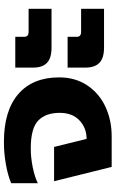

<svg xmlns="http://www.w3.org/2000/svg" viewBox="175 -765 590 980"><g transform="rotate(-90 470.0 -275.0)"><path d="M35 -294H210L251 -128Q307 -128 345.5 -164.5Q384 -201 384 -265Q384 -337 344.5 -375Q305 -413 202 -413Q156 -413 106.5 -403Q57 -393 25 -377V-513Q65 -530 121.5 -540Q178 -550 236 -550Q395 -550 480 -476.5Q565 -403 565 -268Q565 -186 524.5 -125Q484 -64 415.5 -32Q347 0 265 0H108Z M615 -400V-492H772V-447Q772 -424 797 -424H915V-307H716Q664 -307 639.5 -330Q615 -353 615 -400ZM615 -133V-225H772V-179Q772 -156 797 -156H915V-39H716Q664 -39 639.5 -62.5Q615 -86 615 -133Z"/></g></svg>

Font: Prompt
Style: Bold
Weight: 700
Designer: Katatrad Team
Foundry: CadsonDemak
Version: Version 1.000